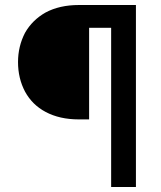

<svg xmlns="http://www.w3.org/2000/svg" viewBox="-20 -747 643 767"><path d="M336 -636V-270H295Q218 -270 162 -300Q109 -328 80 -381Q52 -434 52 -499Q52 -562 80 -616Q109 -667 162 -697Q218 -727 295 -727H523V0H424V-636Z"/></svg>

Font: Sinter Medium
Style: Regular
Weight: 500
Foundry: Adobe & rsms
Version: Version 1.000